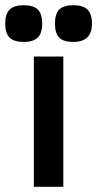

<svg xmlns="http://www.w3.org/2000/svg" viewBox="-50 -717 373 737"><path d="M193 0H80V-500H193ZM112 -626Q112 -590 95 -573Q78 -556 41 -556Q4 -556 -13 -572.5Q-30 -589 -30 -626Q-30 -663 -13 -680Q4 -697 41 -697Q78 -697 95 -680.5Q112 -664 112 -626ZM232 -697Q269 -697 286 -680Q303 -663 303 -626Q303 -556 231 -556Q194 -556 177.5 -572.5Q161 -589 161 -626Q161 -664 177.5 -680.5Q194 -697 232 -697Z"/></svg>

Font: Fivo Sans Med
Style: Regular
Weight: 450
Designer: Alexander Slobzheninov
Foundry: Alexander Slobzheninov
Version: 1.0